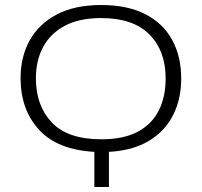

<svg xmlns="http://www.w3.org/2000/svg" viewBox="-20 -745 804 765"><path d="M383 -725Q488 -725 559 -688.5Q630 -652 666 -586Q702 -520 702 -432Q702 -349 669 -285Q636 -221 572 -183Q508 -145 414 -140V0H356V-140Q209 -148 135.5 -228Q62 -308 62 -434Q62 -519 98.5 -584.5Q135 -650 206.5 -687.5Q278 -725 383 -725ZM383 -673Q296 -673 238.5 -642.5Q181 -612 152 -558Q123 -504 123 -433Q123 -324 186.5 -257Q250 -190 384 -190Q473 -190 529.5 -220.5Q586 -251 613 -305.5Q640 -360 640 -432Q640 -542 575.5 -607.5Q511 -673 383 -673Z"/></svg>

Font: BC Sans Light
Style: Regular
Weight: 300
Designer: Monotype Design Team
Foundry: Monotype Imaging Inc.
Version: Version 2.000;GOOG;noto-source:20170915:90ef993387c0